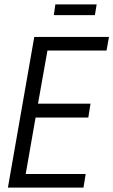

<svg xmlns="http://www.w3.org/2000/svg" viewBox="-20 -854 516 874"><path d="M16 0 136 -686H476L465 -624H196L153 -382H392L382 -319H142L97 -62H370L360 0ZM225 -785 232 -834H420L412 -785Z"/></svg>

Font: Archivo ExtraCondensed Light
Style: Italic
Weight: 300
Width: 2
Italic angle: -10°
Designer: Hector Gatti
Foundry: Omnibus-Type
Version: Version 2.001